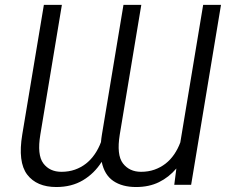

<svg xmlns="http://www.w3.org/2000/svg" viewBox="-20 -747 920 776"><path d="M70 -203.5 157.3 -727.3H230.1L143.1 -203.5Q129.3 -121.1 155.2 -86.6Q180.8 -52.6 228.3 -52.6Q257.8 -52.6 282.7 -61.3Q307.5 -70 327.6 -85.8Q347.7 -101.6 362.9 -123.8Q378.2 -146 388.1 -172.6Q388.8 -180 389.7 -187.7Q390.6 -195.3 392 -203.5L479 -727.3H551.1L464.1 -203.5Q450.6 -120.7 476.9 -86.6Q503.2 -52.6 550.1 -52.6Q579.5 -52.6 604.2 -61.3Q628.9 -70 649 -85.6Q669 -101.2 683.9 -123Q698.9 -144.9 708.8 -171.5L801.1 -727.3H873.2L752.5 0H684.3L692.8 -66.1Q662.6 -30.5 622.5 -10.8Q582.4 8.9 529.8 8.9Q474.1 8.9 438 -15.6Q402 -40.1 391 -93Q361.2 -45.8 315.3 -18.5Q269.5 8.9 207.7 8.9Q128.2 8.9 89.8 -41.5Q51.5 -92.3 70 -203.5Z"/></svg>

Font: Inter P Light
Style: Italic
Weight: 300
Italic angle: 9.39999°
Designer: Rasmus Andersson
Foundry: rsms
Version: Version 3.018;git-588b23468